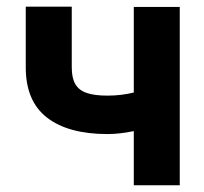

<svg xmlns="http://www.w3.org/2000/svg" viewBox="-20 -551 608 571"><path d="M514.6 0H377.9V-161.1Q335.4 -152.3 299.8 -152.3Q183.1 -152.3 119.9 -201.2Q56.6 -250 56.6 -350.6V-531.2H193.4V-350.6Q193.4 -319.3 203.9 -301Q214.4 -282.7 237.5 -274.7Q260.7 -266.6 299.8 -266.6Q340.3 -266.6 377.9 -275.9V-530.3H514.6Z"/></svg>

Font: Pretendard GOV
Style: Bold
Weight: 700
Designer: Base glyphs from Inter by Rasmus Andersson; Hangeul glyphs from Noto Sans CJK(Source Han Sans) by Jang Soo-young and Kan
Foundry: Kil Hyung-jin
Version: Version 1.309